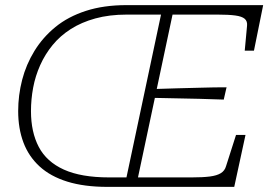

<svg xmlns="http://www.w3.org/2000/svg" viewBox="-20 -730 1053 750"><path d="M573 -382Q622 -384 670.5 -385Q719 -386 768 -387.5Q817 -389 865 -389L854 -341Q806 -343 758 -344Q710 -345 662 -346Q614 -347 566 -348ZM474 -710H1008L972 -532H936L945 -629Q947 -647 936 -656.5Q925 -666 899 -669.5Q873 -673 830 -673H654L519 -37H729Q772 -37 799.5 -40.5Q827 -44 842.5 -53.5Q858 -63 863 -81L902 -203H939L895 0H400Q309 0 243 -20.5Q177 -41 134.5 -80Q92 -119 71.5 -173.5Q51 -228 51 -296Q51 -358 66.5 -418Q82 -478 114.5 -531Q147 -584 196.5 -624.5Q246 -665 315.5 -687.5Q385 -710 474 -710ZM406 -37H474L609 -673H475Q407 -673 352.5 -658Q298 -643 256.5 -616.5Q215 -590 185.5 -554Q156 -518 137 -475.5Q118 -433 109.5 -387.5Q101 -342 101 -296Q101 -214 131.5 -156Q162 -98 229.5 -67.5Q297 -37 406 -37Z"/></svg>

Font: Roboto Serif 20pt Thin
Style: Italic
Weight: 250
Italic angle: -10°
Version: Version 1.007